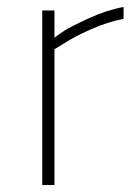

<svg xmlns="http://www.w3.org/2000/svg" viewBox="-20 -530 394 550"><path d="M101 0V-500H136V-422Q146 -430 163.5 -441.5Q181 -453 233 -477Q285 -501 334 -510V-476Q290 -468 240.5 -446Q191 -424 164 -406L136 -389V0Z"/></svg>

Font: TypoPRO Titillium Text
Style: 1 wt
Weight: 100
Designer: Accademia di Belle Arti di Urbino and others
Foundry: Accademia di Belle Arti di Urbino and others.
Version: Version 25.000